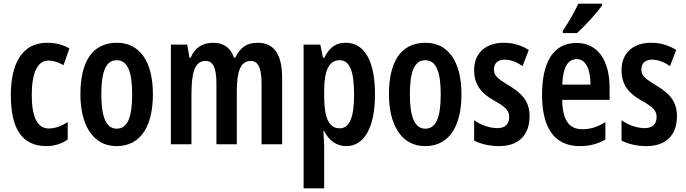

<svg xmlns="http://www.w3.org/2000/svg" viewBox="-20 -786 3737 1046"><path d="M234 10C273 10 316 -2 349 -26V-121C314 -99 280 -86 246 -86C184 -86 153 -147 153 -269C153 -391 185 -456 244 -456C271 -456 298 -447 326 -431L358 -522C324 -542 285 -553 236 -553C100 -553 39 -439 39 -268C39 -80 103 10 234 10Z M813 -272C813 -455 738 -553 617 -553C478 -553 418 -443 418 -272C418 -113 481 10 615 10C757 10 813 -115 813 -272ZM532 -272C532 -397 557 -458 616 -458C675 -458 700 -396 700 -272C700 -147 675 -85 616 -85C558 -85 532 -149 532 -272Z M1383 -553C1324 -553 1287 -526 1262 -472H1254C1240 -519 1204 -553 1141 -553C1083 -553 1040 -525 1019 -472H1012L1000 -543H911V0H1023V-268C1023 -385 1038 -454 1100 -454C1140 -454 1159 -418 1159 -332V0H1270V-284C1270 -397 1290 -454 1346 -454C1386 -454 1405 -416 1405 -331V0H1517V-360C1517 -490 1474 -553 1383 -553Z M1863 -553C1814 -553 1778 -533 1746 -471H1740L1725 -543H1634V240H1746V13C1746 -7 1744 -35 1742 -72H1746C1773 -18 1816 10 1867 10C1965 10 2023 -94 2023 -271C2023 -454 1966 -553 1863 -553ZM1831 -458C1886 -458 1909 -396 1909 -270C1909 -146 1884 -87 1831 -87C1773 -87 1746 -141 1746 -262V-286C1746 -406 1773 -458 1831 -458Z M2494 -272C2494 -455 2419 -553 2298 -553C2159 -553 2099 -443 2099 -272C2099 -113 2162 10 2296 10C2438 10 2494 -115 2494 -272ZM2213 -272C2213 -397 2238 -458 2297 -458C2356 -458 2381 -396 2381 -272C2381 -147 2356 -85 2297 -85C2239 -85 2213 -149 2213 -272Z M2865 -154C2865 -237 2819 -280 2753 -320C2687 -360 2671 -375 2671 -408C2671 -441 2692 -461 2729 -461C2764 -461 2797 -447 2827 -426L2861 -514C2818 -540 2775 -553 2724 -553C2625 -553 2563 -496 2563 -404C2563 -323 2604 -276 2672 -238C2738 -202 2754 -181 2754 -149C2754 -109 2731 -88 2690 -88C2644 -88 2597 -107 2563 -131V-20C2601 -1 2647 10 2699 10C2803 10 2865 -47 2865 -154Z M3260 -757V-766H3131C3110 -721 3082 -672 3046 -618V-606H3124C3168 -646 3234 -718 3260 -757ZM3121 -552C2997 -552 2933 -452 2933 -268C2933 -102 2992 10 3138 10C3190 10 3236 -1 3278 -26V-121C3234 -93 3196 -82 3152 -82C3079 -82 3044 -134 3043 -242H3301V-309C3301 -453 3239 -552 3121 -552ZM3122 -464C3172 -464 3197 -407 3197 -325H3043C3047 -422 3075 -464 3122 -464Z M3668 -154C3668 -237 3622 -280 3556 -320C3490 -360 3474 -375 3474 -408C3474 -441 3495 -461 3532 -461C3567 -461 3600 -447 3630 -426L3664 -514C3621 -540 3578 -553 3527 -553C3428 -553 3366 -496 3366 -404C3366 -323 3407 -276 3475 -238C3541 -202 3557 -181 3557 -149C3557 -109 3534 -88 3493 -88C3447 -88 3400 -107 3366 -131V-20C3404 -1 3450 10 3502 10C3606 10 3668 -47 3668 -154Z"/></svg>

Font: Noto Sans Lao Looped ExtraCondensed SemiBold
Style: Regular
Weight: 600
Width: 2
Designer: Mark Frömberg, Ben Mitchell
Foundry: The Fontpad Ltd
Version: Version 1.002